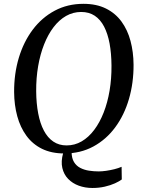

<svg xmlns="http://www.w3.org/2000/svg" viewBox="-20 -772 724 979"><path d="M451.5 186.5Q414 186.5 381.8 174.8Q349.5 163 327.5 140.2Q305.5 117.5 297.8 84.5Q290 51.5 302 8.5L345 3.5Q345.5 35 357.5 54.5Q369.5 74 389.5 84.2Q409.5 94.5 433.8 98.2Q458 102 483 102Q500 102 521 99Q542 96 563 90.8Q584 85.5 600 78.5L601 143Q588.5 152.5 566 162.8Q543.5 173 514 179.8Q484.5 186.5 451.5 186.5ZM308.5 10.5Q242.5 10.5 194.2 -13.2Q146 -37 114.8 -79.8Q83.5 -122.5 68 -179.5Q52.5 -236.5 52 -302.5Q51.5 -396 76 -477.5Q100.5 -559 147 -620.8Q193.5 -682.5 259 -717.5Q324.5 -752.5 405.5 -752.5Q472 -752.5 520.2 -728.5Q568.5 -704.5 599.5 -662Q630.5 -619.5 645.5 -563.2Q660.5 -507 661 -442.5Q661.5 -349.5 637.5 -267.2Q613.5 -185 567.5 -122.8Q521.5 -60.5 456 -25Q390.5 10.5 308.5 10.5ZM319.5 -30.5Q361 -30.5 396.5 -51.2Q432 -72 460.2 -109.5Q488.5 -147 508.5 -198Q528.5 -249 538.8 -310Q549 -371 548.5 -437.5Q548 -500 538.8 -550Q529.5 -600 510.8 -636.2Q492 -672.5 463 -691.8Q434 -711 394 -711Q352.5 -711 317 -690.8Q281.5 -670.5 253.2 -633.5Q225 -596.5 205 -546Q185 -495.5 174.5 -434.8Q164 -374 164.5 -306.5Q165 -244.5 174.8 -193.5Q184.5 -142.5 203.8 -106Q223 -69.5 252 -50Q281 -30.5 319.5 -30.5Z"/></svg>

Font: Merriweather 72pt
Style: Italic
Weight: 400
Italic angle: -7.8°
Version: Version 2.101